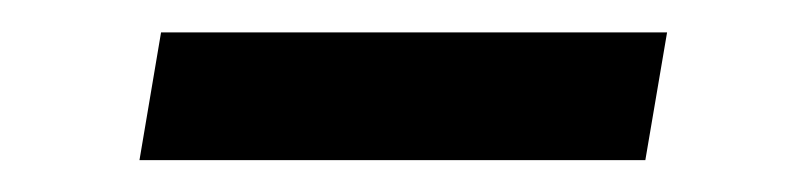

<svg xmlns="http://www.w3.org/2000/svg" viewBox="-20 -369 496 121"><path d="M400.4 -348.6 386.7 -268.1H67.9L81.5 -348.6Z"/></svg>

Font: Inter 17pt
Style: Italic
Weight: 400
Italic angle: -9.3988°
Version: Version 4.001;git-66647c0bb